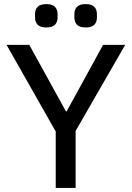

<svg xmlns="http://www.w3.org/2000/svg" viewBox="-20 -917 643 937"><path d="M252 0V-275L12 -698H123L302 -373H305L483 -698H591L349 -278V0ZM206 -783Q177 -783 164 -796Q151 -809 151 -832V-848Q151 -871 164 -884Q177 -897 206 -897Q235 -897 248 -884Q261 -871 261 -848V-832Q261 -809 248 -796Q235 -783 206 -783ZM398 -783Q369 -783 356 -796Q343 -809 343 -832V-848Q343 -871 356 -884Q369 -897 398 -897Q427 -897 440 -884Q453 -871 453 -848V-832Q453 -809 440 -796Q427 -783 398 -783Z"/></svg>

Font: IBM Plex Sans Hebrew Text
Style: Regular
Weight: 450
Designer: Mike Abbink, Paul van der Laan, Pieter van Rosmalen, Yanek Iontef
Foundry: Bold Monday
Version: Version 1.2